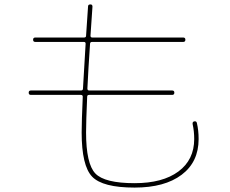

<svg xmlns="http://www.w3.org/2000/svg" viewBox="-20 -810 1040 870"><path d="M120 -380Q110 -380 110 -390Q110 -400 120 -400H347Q356 -400 356 -409Q361 -500 368 -612Q368 -620 360 -620H140Q130 -620 130 -630Q130 -640 140 -640H361Q370 -640 370 -648Q374 -700 379 -781Q379 -790 390 -790Q399 -790 399 -780Q394 -711 390 -648Q390 -640 398 -640H810Q820 -640 820 -630Q820 -620 810 -620H397Q388 -620 388 -611Q380 -495 376 -409Q376 -400 384 -400H760Q770 -400 770 -390Q770 -380 760 -380H384Q375 -380 375 -372Q370 -259 370 -210Q370 -68 412 -24Q454 20 590 20Q717 20 788.5 -33Q860 -86 860 -180Q860 -215 853 -247Q851 -258 860 -260Q870 -262 872 -253Q880 -220 880 -180Q880 -76 803 -18Q726 40 590 40Q445 40 397.5 -9.5Q350 -59 350 -210Q350 -259 355 -372Q355 -380 346 -380Z"/></svg>

Font: Rounded Mplus 1c Thin
Style: Regular
Weight: 250
Version: Version 1.059.20150529